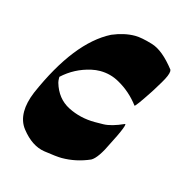

<svg xmlns="http://www.w3.org/2000/svg" viewBox="-55 -318 372 377"><g transform="rotate(15 131.0 -129.5)"><path d="M99.6 4.9Q89.4 4.9 63.5 1Q37.6 -2.9 16.1 -30.3Q4.9 -44.4 4.9 -64.5Q4.9 -82.5 14.2 -105Q64.5 -220.2 130.9 -253.9Q155.3 -264.2 177.2 -264.2Q190.4 -264.2 213.1 -257.3Q235.8 -250.5 261.2 -217.8L261.7 -214.8Q261.7 -207 251.2 -189.5Q240.7 -171.9 240.2 -171.4Q239.7 -170.9 235.8 -164.6Q213.9 -131.3 211.4 -131.3Q193.4 -155.3 168 -169.4Q149.9 -179.7 128.9 -179.7Q120.1 -179.7 111.3 -177.7Q78.6 -170.4 54.2 -147.9V-145Q54.2 -140.1 55.2 -136.2Q64 -106 89.4 -93Q114.7 -80.1 144.5 -80.1Q145.5 -80.1 161.6 -80.3Q177.7 -80.6 202.6 -91.8H203.1Q203.6 -91.8 203.6 -90.8Q203.6 -85.9 193.8 -65.4L185.5 -48.8Q169.4 -14.2 156.7 -7.3Q128.9 4.9 99.6 4.9Z"/></g></svg>

Font: Terrible Cursive
Style: Regular
Weight: 400
Designer: GGBotNet
Foundry: GGBotNet
Version: 1.00